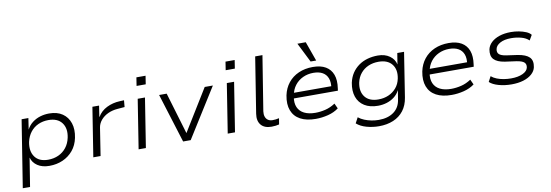

<svg xmlns="http://www.w3.org/2000/svg" viewBox="-65 -1234 5447 1899"><g transform="rotate(-10 2659.0 -284.0)"><path d="M40 180 147 -494H215L198 -381Q220 -423 255.5 -450Q291 -477 334 -490Q377 -503 424 -503Q505 -503 557.5 -467Q610 -431 631 -367.5Q652 -304 635 -221Q620 -148 577.5 -97Q535 -46 473.5 -19Q412 8 339 8Q267 8 220 -23.5Q173 -55 159 -107L113 180ZM337 -54Q394 -54 441 -75.5Q488 -97 520 -137.5Q552 -178 564 -235Q583 -326 540.5 -383Q498 -440 406 -440Q350 -440 303.5 -419Q257 -398 225.5 -358Q194 -318 181 -261Q163 -169 204.5 -111.5Q246 -54 337 -54Z M780 0 858 -494H925L908 -383H910Q943 -439 1003 -468.5Q1063 -498 1133 -501L1177 -503L1171 -436L1099 -430Q1046 -426 1003 -406Q960 -386 932 -353.5Q904 -321 897 -282L853 0Z M1324 -621 1337 -705H1429L1416 -621ZM1235 0 1313 -494H1386L1308 0Z M1682 0 1528 -494H1604L1729 -75H1728L1986 -494H2068L1758 0Z M2219 -621 2232 -705H2324L2311 -621ZM2130 0 2208 -494H2281L2203 0Z M2570 8Q2498 8 2464 -33Q2430 -74 2441 -145L2530 -705H2603L2515 -156Q2511 -126 2518.5 -103Q2526 -80 2544.5 -67Q2563 -54 2591 -54Q2606 -54 2623 -56Q2640 -58 2656 -62L2646 -1Q2628 3 2610 5.5Q2592 8 2570 8Z M3015 8Q2921 8 2860 -25Q2799 -58 2775 -121Q2751 -184 2768 -272Q2783 -343 2824.5 -395Q2866 -447 2929.5 -475Q2993 -503 3072 -503Q3151 -503 3201 -473.5Q3251 -444 3271.5 -388.5Q3292 -333 3280 -252L3277 -229H2813L2822 -284H3244L3217 -261Q3227 -323 3211.5 -363.5Q3196 -404 3159.5 -424.5Q3123 -445 3067 -445Q3011 -445 2962.5 -422.5Q2914 -400 2882 -358.5Q2850 -317 2839 -258L2837 -247Q2826 -184 2845 -140.5Q2864 -97 2909 -74.5Q2954 -52 3021 -52Q3070 -52 3121.5 -64.5Q3173 -77 3221 -109L3245 -57Q3200 -23 3138 -7.5Q3076 8 3015 8ZM3061 -560 2963 -756H3047L3117 -560Z M3618 188Q3554 188 3493 171Q3432 154 3394 120L3424 64Q3450 85 3483.5 98.5Q3517 112 3553.5 119Q3590 126 3626 126Q3718 126 3776.5 83.5Q3835 41 3847 -38L3862 -130H3861Q3841 -91 3807 -65Q3773 -39 3731 -26Q3689 -13 3643 -13Q3561 -13 3507 -47Q3453 -81 3432 -141.5Q3411 -202 3426 -282Q3438 -337 3465 -377.5Q3492 -418 3531.5 -446.5Q3571 -475 3620.5 -489Q3670 -503 3725 -503Q3796 -503 3843.5 -469Q3891 -435 3902 -382L3920 -494H3988L3918 -47Q3906 30 3865.5 82.5Q3825 135 3761.5 161.5Q3698 188 3618 188ZM3657 -74Q3713 -74 3759 -94Q3805 -114 3837.5 -152Q3870 -190 3881 -245Q3898 -333 3855 -387Q3812 -441 3721 -441Q3665 -441 3619 -421Q3573 -401 3541.5 -363Q3510 -325 3498 -271Q3481 -183 3523.5 -128.5Q3566 -74 3657 -74Z M4379 8Q4285 8 4224 -25Q4163 -58 4139 -121Q4115 -184 4132 -272Q4147 -343 4188.5 -395Q4230 -447 4293.5 -475Q4357 -503 4436 -503Q4515 -503 4565 -473.5Q4615 -444 4635.5 -388.5Q4656 -333 4644 -252L4641 -229H4177L4186 -284H4608L4581 -261Q4591 -323 4575.5 -363.5Q4560 -404 4523.5 -424.5Q4487 -445 4431 -445Q4375 -445 4326.5 -422.5Q4278 -400 4246 -358.5Q4214 -317 4203 -258L4201 -247Q4190 -184 4209 -140.5Q4228 -97 4273 -74.5Q4318 -52 4385 -52Q4434 -52 4485.5 -64.5Q4537 -77 4585 -109L4609 -57Q4564 -23 4502 -7.5Q4440 8 4379 8Z M4981 8Q4911 8 4851 -9Q4791 -26 4761 -55L4789 -108Q4812 -88 4844 -75.5Q4876 -63 4912.5 -57Q4949 -51 4986 -51Q5057 -51 5103.5 -73Q5150 -95 5157 -131Q5163 -163 5143.5 -181.5Q5124 -200 5068 -209L4952 -225Q4876 -237 4844 -271.5Q4812 -306 4824 -372Q4833 -410 4864 -439.5Q4895 -469 4945.5 -486Q4996 -503 5062 -503Q5102 -503 5141.5 -495.5Q5181 -488 5213 -474.5Q5245 -461 5261 -440L5231 -389Q5201 -418 5152.5 -430.5Q5104 -443 5054 -443Q4985 -443 4943 -420Q4901 -397 4894 -362Q4887 -329 4906 -310.5Q4925 -292 4976 -284L5089 -268Q5171 -255 5205 -221Q5239 -187 5226 -121Q5218 -83 5185 -53.5Q5152 -24 5100 -8Q5048 8 4981 8Z"/></g></svg>

Font: Nunito Sans 7pt SemiExpanded Light
Style: Italic
Weight: 300
Width: 6
Italic angle: -9°
Designer: Vernon Adams
Foundry: Vernon Adams
Version: Version 3.101;gftools[0.9.27]